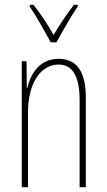

<svg xmlns="http://www.w3.org/2000/svg" viewBox="-20 -783 448 803"><path d="M192 -606H216C242 -653 276 -713 305 -756V-763H289C255 -717 230 -681 204 -637C180 -681 146 -730 120 -763H104V-756C126 -725 165 -656 192 -606ZM225 -537C145 -537 108 -474 94 -415H92L91 -527H71V0H97V-311C97 -445 156 -513 225 -513C279 -513 313 -471 313 -365V0H339V-375C339 -488 298 -537 225 -537Z"/></svg>

Font: Noto Sans Ethiopic ExtraCondensed Thin
Style: Regular
Weight: 100
Width: 2
Designer: Monotype Design Team
Foundry: Monotype Imaging Inc.
Version: Version 2.102